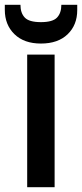

<svg xmlns="http://www.w3.org/2000/svg" viewBox="-38 -778 341 798"><path d="M75 -551H189V0H75ZM132 -597Q62 -597 22 -636Q-18 -675 -18 -737V-758H47Q47 -724 65 -705Q83 -686 132 -686Q181 -686 199 -705Q217 -724 217 -758H283V-736Q283 -674 243 -635.5Q203 -597 132 -597Z"/></svg>

Font: Parkinsans Medium
Style: Regular
Weight: 500
Designer: Red Stone, Indian Type Foundry
Foundry: Indian Type Foundry
Version: Version 1.000